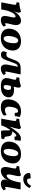

<svg xmlns="http://www.w3.org/2000/svg" viewBox="1871 -2613 751 4533"><g transform="rotate(90 2246.5 -346.5)"><path d="M35 0 86 -269Q93 -308 93 -327.5Q93 -347 79.5 -353.5Q66 -360 34 -360Q34 -377 36.5 -394.5Q39 -412 45 -426Q97 -428 152 -439Q207 -450 250 -467Q285 -449 278 -402Q273 -367 264.5 -340Q256 -313 240 -278V-276L257 -311Q278 -353 311 -388.5Q344 -424 384.5 -445.5Q425 -467 469 -467Q506 -467 533 -447.5Q560 -428 569 -384.5Q578 -341 561 -269L539 -176Q530 -138 528 -120Q526 -102 529 -97.5Q532 -93 540 -93Q554 -93 579 -111Q588 -102 596.5 -85.5Q605 -69 607 -54Q574 -21 535 -6Q496 9 457 9Q403 9 380.5 -13.5Q358 -36 357 -75.5Q356 -115 368 -167L386 -246Q396 -289 391.5 -314Q387 -339 366 -339Q344 -339 315 -309.5Q286 -280 259 -220Q232 -160 215 -70L202 0Z M878 9Q795 9 743 -21.5Q691 -52 670 -106Q649 -160 661 -230Q678 -341 755.5 -404Q833 -467 952 -467Q1072 -467 1129 -402Q1186 -337 1169 -230Q1152 -119 1075 -55Q998 9 878 9ZM889 -57Q924 -57 953.5 -100.5Q983 -144 996 -225Q1008 -303 993 -352Q978 -401 939 -401Q901 -401 874.5 -356Q848 -311 836 -239Q822 -153 837.5 -105Q853 -57 889 -57Z M1604 9Q1536 9 1514.5 -39Q1493 -87 1511 -172L1556 -391Q1528 -390 1510.5 -375Q1493 -360 1477.5 -325Q1462 -290 1440 -226Q1414 -146 1393 -94.5Q1372 -43 1345 -18Q1318 7 1273 7Q1236 7 1217.5 -6.5Q1199 -20 1191 -34Q1190 -56 1196 -82Q1202 -108 1216 -132Q1230 -127 1246.5 -124Q1263 -121 1274 -121Q1302 -121 1319 -139Q1336 -157 1350.5 -191.5Q1365 -226 1383 -277Q1405 -338 1427.5 -378Q1450 -418 1487 -438Q1524 -458 1590 -458H1737L1682 -192Q1673 -149 1671 -128Q1669 -107 1672 -100Q1675 -93 1683 -93Q1697 -93 1720 -111Q1730 -102 1738.5 -85.5Q1747 -69 1748 -54Q1714 -20 1676 -5.5Q1638 9 1604 9Z M2014 9Q1965 9 1924.5 -0.5Q1884 -10 1858 -34Q1832 -58 1825 -100Q1818 -142 1836 -206L1853 -269Q1869 -327 1859.5 -343.5Q1850 -360 1805 -360Q1805 -380 1807.5 -395Q1810 -410 1816 -426Q1844 -427 1879.5 -432Q1915 -437 1950.5 -446Q1986 -455 2015 -467Q2040 -455 2047 -429Q2054 -403 2042 -359L2026 -293Q2058 -302 2103 -302Q2196 -302 2243.5 -260.5Q2291 -219 2274 -142Q2265 -102 2238 -68Q2211 -34 2157 -12.5Q2103 9 2014 9ZM2003 -204Q1982 -122 1990.5 -89.5Q1999 -57 2032 -57Q2088 -57 2102 -146Q2107 -183 2097.5 -207.5Q2088 -232 2050 -232Q2041 -232 2028.5 -230.5Q2016 -229 2008 -225Z M2505 9Q2443 9 2404.5 -11Q2366 -31 2347 -65.5Q2328 -100 2325.5 -144Q2323 -188 2333 -235Q2341 -275 2359.5 -315.5Q2378 -356 2411 -390.5Q2444 -425 2494.5 -446Q2545 -467 2616 -467Q2654 -467 2688 -457.5Q2722 -448 2743 -434Q2724 -378 2722 -325Q2686 -312 2645 -320Q2648 -356 2638.5 -377Q2629 -398 2602 -398Q2569 -398 2544.5 -364Q2520 -330 2508 -266Q2499 -219 2499.5 -178.5Q2500 -138 2517.5 -113Q2535 -88 2578 -88Q2610 -88 2639 -99.5Q2668 -111 2689 -126Q2700 -111 2703.5 -95Q2707 -79 2707 -58Q2663 -21 2615.5 -6Q2568 9 2505 9Z M2781 0 2830 -269Q2837 -308 2837 -327.5Q2837 -347 2824 -353.5Q2811 -360 2780 -360Q2780 -377 2783 -394.5Q2786 -412 2792 -426Q2844 -428 2898.5 -439Q2953 -450 2996 -467Q3017 -455 3021.5 -440.5Q3026 -426 3023 -402Q3019 -372 3004.5 -317.5Q2990 -263 2969 -207H2972Q3000 -253 3033 -296Q3066 -339 3090 -368Q3134 -420 3169.5 -442Q3205 -464 3251 -464Q3265 -464 3280.5 -462.5Q3296 -461 3305 -458Q3301 -441 3297.5 -415.5Q3294 -390 3292 -364.5Q3290 -339 3290 -320Q3272 -314 3251 -312.5Q3230 -311 3204 -315Q3206 -339 3201 -348Q3196 -357 3182 -357Q3171 -357 3160 -350.5Q3149 -344 3132 -326Q3109 -301 3080 -262Q3133 -260 3157.5 -244Q3182 -228 3190 -204Q3198 -180 3200 -153Q3202 -123 3205.5 -107Q3209 -91 3222 -82.5Q3235 -74 3267 -67Q3265 -49 3259.5 -30.5Q3254 -12 3248 0Q3199 0 3161.5 1.5Q3124 3 3085 6Q3061 -8 3059 -38Q3057 -68 3058 -106Q3060 -144 3059 -172.5Q3058 -201 3041 -206Q3008 -156 2979.5 -101Q2951 -46 2942 0Z M3544 9Q3461 9 3409 -21.5Q3357 -52 3336 -106Q3315 -160 3327 -230Q3344 -341 3421.5 -404Q3499 -467 3618 -467Q3738 -467 3795 -402Q3852 -337 3835 -230Q3818 -119 3741 -55Q3664 9 3544 9ZM3555 -57Q3590 -57 3619.5 -100.5Q3649 -144 3662 -225Q3674 -303 3659 -352Q3644 -401 3605 -401Q3567 -401 3540.5 -356Q3514 -311 3502 -239Q3488 -153 3503.5 -105Q3519 -57 3555 -57Z M4012 9Q3951 9 3931 -42.5Q3911 -94 3938 -208Q3950 -263 3955.5 -294Q3961 -325 3957.5 -339Q3954 -353 3940 -357Q3926 -361 3900 -362Q3900 -377 3902.5 -394.5Q3905 -412 3911 -426Q3961 -428 4016 -439Q4071 -450 4111 -467Q4125 -458 4132.5 -448.5Q4140 -439 4140 -420Q4140 -401 4133 -365Q4126 -329 4112 -268Q4094 -185 4099.5 -156.5Q4105 -128 4129 -128Q4149 -128 4177 -154Q4205 -180 4231.5 -237Q4258 -294 4276 -388L4289 -458H4453L4407 -206Q4398 -154 4395 -130Q4392 -106 4395 -98.5Q4398 -91 4408 -91Q4420 -91 4443 -110Q4452 -102 4460.5 -85.5Q4469 -69 4471 -54Q4440 -23 4400.5 -7Q4361 9 4322 9Q4276 9 4252.5 -7Q4229 -23 4223 -49.5Q4217 -76 4223 -107Q4226 -118 4229.5 -130Q4233 -142 4239 -155H4238Q4215 -108 4180 -71Q4145 -34 4102 -12.5Q4059 9 4012 9ZM4210 -520Q4162 -520 4127.5 -540.5Q4093 -561 4076.5 -596Q4060 -631 4066 -675Q4117 -702 4194 -691Q4191 -654 4202.5 -631Q4214 -608 4247 -608Q4314 -608 4364 -702Q4380 -699 4396 -689.5Q4412 -680 4419 -670Q4388 -597 4331.5 -558.5Q4275 -520 4210 -520Z"/></g></svg>

Font: Vollkorn ExtraBold
Style: Italic
Weight: 800
Italic angle: -11°
Designer: Friedrich Althausen
Foundry: Friedrich Althausen
Version: Version 5.000; ttfautohint (v1.8.3)